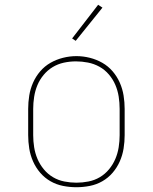

<svg xmlns="http://www.w3.org/2000/svg" viewBox="-20 -776 640 804"><path d="M300 8Q272 8 244 2.5Q216 -3 191.5 -17Q167 -31 148.5 -52.5Q130 -74 118.5 -100Q107 -126 102.5 -154Q98 -182 98 -210V-320Q98 -348 102.5 -376Q107 -404 118.5 -430Q130 -456 148.5 -477.5Q167 -499 191.5 -513Q216 -527 244 -534Q272 -541 300 -541Q328 -541 356 -534Q384 -527 408.5 -513Q433 -499 451.5 -477.5Q470 -456 481.5 -430Q493 -404 497.5 -376Q502 -348 502 -320V-210Q502 -182 497.5 -154Q493 -126 481.5 -100Q470 -74 451.5 -52.5Q433 -31 408.5 -17Q384 -3 356 2.5Q328 8 300 8ZM300 -11Q325 -11 350.5 -16Q376 -21 398 -34Q420 -47 436.5 -67Q453 -87 463 -110.5Q473 -134 477 -159.5Q481 -185 481 -210V-320Q481 -346 477 -371.5Q473 -397 463 -420.5Q453 -444 436 -464Q419 -484 396.5 -496.5Q374 -509 348.5 -514Q323 -519 298 -519Q272 -519 247 -513.5Q222 -508 200.5 -495Q179 -482 162.5 -462Q146 -442 136.5 -419Q127 -396 123 -370.5Q119 -345 119 -320V-210Q119 -185 123 -159.5Q127 -134 137 -110.5Q147 -87 163.5 -67Q180 -47 202 -34Q224 -21 249.5 -16Q275 -11 300 -11ZM297 -605 282 -615 391 -756 409 -744Z"/></svg>

Font: Iosevka Curly Slab ThEx
Style: Regular
Weight: 100
Width: 7
Monospace: yes
Designer: Belleve Invis
Foundry: Belleve Invis
Version: Version 11.1.0; ttfautohint (v1.8.3)